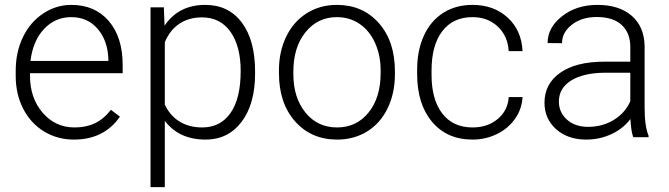

<svg xmlns="http://www.w3.org/2000/svg" viewBox="-20 -558 2722 781"><path d="M280.8 9.8Q213.4 9.8 158.9 -23.4Q104.5 -56.6 74.2 -116Q43.9 -175.3 43.9 -249V-270Q43.9 -346.2 73.5 -407.2Q103 -468.3 155.8 -503.2Q208.5 -538.1 270 -538.1Q366.2 -538.1 422.6 -472.4Q479 -406.7 479 -293V-260.3H102.1V-249Q102.1 -159.2 153.6 -99.4Q205.1 -39.6 283.2 -39.6Q330.1 -39.6 366 -56.6Q401.9 -73.7 431.2 -111.3L467.8 -83.5Q403.3 9.8 280.8 9.8ZM270 -488.3Q204.1 -488.3 158.9 -439.9Q113.8 -391.6 104 -310.1H420.9V-316.4Q418.5 -392.6 377.4 -440.4Q336.4 -488.3 270 -488.3Z M1017.6 -258.8Q1017.6 -135.3 962.9 -62.7Q908.2 9.8 816.4 9.8Q708 9.8 650.4 -66.4V203.1H592.3V-528.3H646.5L649.4 -453.6Q706.5 -538.1 814.9 -538.1Q909.7 -538.1 963.6 -466.3Q1017.6 -394.5 1017.6 -267.1ZM959 -269Q959 -370.1 917.5 -428.7Q876 -487.3 801.8 -487.3Q748 -487.3 709.5 -461.4Q670.9 -435.5 650.4 -386.2V-132.8Q671.4 -87.4 710.4 -63.5Q749.5 -39.6 802.7 -39.6Q876.5 -39.6 917.7 -98.4Q959 -157.2 959 -269Z M1114.7 -272Q1114.7 -348.1 1144.3 -409.2Q1173.8 -470.2 1227.8 -504.2Q1281.7 -538.1 1350.1 -538.1Q1455.6 -538.1 1521 -464.1Q1586.4 -390.1 1586.4 -268.1V-255.9Q1586.4 -179.2 1556.9 -117.9Q1527.3 -56.6 1473.6 -23.4Q1419.9 9.8 1351.1 9.8Q1246.1 9.8 1180.4 -64.2Q1114.7 -138.2 1114.7 -260.3ZM1173.3 -255.9Q1173.3 -161.1 1222.4 -100.3Q1271.5 -39.6 1351.1 -39.6Q1430.2 -39.6 1479.2 -100.3Q1528.3 -161.1 1528.3 -260.7V-272Q1528.3 -332.5 1505.9 -382.8Q1483.4 -433.1 1442.9 -460.7Q1402.3 -488.3 1350.1 -488.3Q1272 -488.3 1222.7 -427Q1173.3 -365.7 1173.3 -266.6Z M1902.3 -39.6Q1963.4 -39.6 2004.6 -74Q2045.9 -108.4 2049.3 -163.1H2105.5Q2103 -114.7 2075.2 -75Q2047.4 -35.2 2001.2 -12.7Q1955.1 9.8 1902.3 9.8Q1798.3 9.8 1737.5 -62.5Q1676.8 -134.8 1676.8 -256.8V-274.4Q1676.8 -352.5 1704.1 -412.6Q1731.4 -472.7 1782.5 -505.4Q1833.5 -538.1 1901.9 -538.1Q1988.8 -538.1 2045.2 -486.3Q2101.6 -434.6 2105.5 -350.1H2049.3Q2045.4 -412.1 2004.6 -450.2Q1963.9 -488.3 1901.9 -488.3Q1822.8 -488.3 1779.1 -431.2Q1735.4 -374 1735.4 -271V-253.9Q1735.4 -152.8 1779.1 -96.2Q1822.8 -39.6 1902.3 -39.6Z M2555.7 0Q2546.9 -24.9 2544.4 -73.7Q2513.7 -33.7 2466.1 -12Q2418.5 9.8 2365.2 9.8Q2289.1 9.8 2241.9 -32.7Q2194.8 -75.2 2194.8 -140.1Q2194.8 -217.3 2259 -262.2Q2323.2 -307.1 2438 -307.1H2543.9V-367.2Q2543.9 -423.8 2509 -456.3Q2474.1 -488.8 2407.2 -488.8Q2346.2 -488.8 2306.2 -457.5Q2266.1 -426.3 2266.1 -382.3L2207.5 -382.8Q2207.5 -445.8 2266.1 -491.9Q2324.7 -538.1 2410.2 -538.1Q2498.5 -538.1 2549.6 -493.9Q2600.6 -449.7 2602.1 -370.6V-120.6Q2602.1 -43.9 2618.2 -5.9V0ZM2372.1 -42Q2430.7 -42 2476.8 -70.3Q2522.9 -98.6 2543.9 -146V-262.2H2439.5Q2352.1 -261.2 2302.7 -230.2Q2253.4 -199.2 2253.4 -145Q2253.4 -100.6 2286.4 -71.3Q2319.3 -42 2372.1 -42Z"/></svg>

Font: Vazir Thin FD
Style: Thin-FD
Weight: 100
Designer: Saber Rastikerdar
Foundry: Saber Rastikerdar
Version: Version 30.0.0